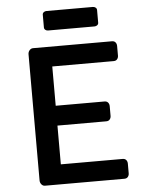

<svg xmlns="http://www.w3.org/2000/svg" viewBox="-61 -992 788 1041"><g transform="rotate(-5 332.5 -471.5)"><path d="M114.3 -717.3Q114.3 -730 122.3 -739.3Q130.4 -748.5 141.6 -748.5H570.8Q583.5 -748.5 590.1 -740.5Q596.7 -732.4 596.7 -720.7V-668Q596.7 -656.7 590.1 -648.7Q583.5 -640.6 570.8 -640.6H236.8V-426.8H502.4Q515.1 -426.8 521.7 -418.7Q528.3 -410.6 528.3 -398.9V-346.2Q528.3 -335 521.7 -326.9Q515.1 -318.8 502.4 -318.8H236.8V-107.9H573.2Q585.9 -107.9 592.5 -99.9Q599.1 -91.8 599.1 -80.1V-27.3Q599.1 -16.1 592.5 -8.1Q585.9 0 573.2 0H141.1Q129.9 0 122.1 -9.3Q114.3 -18.6 114.3 -31.2ZM210 -855.5V-924.8Q210 -932.6 216.3 -937.7Q222.7 -942.9 231 -942.9H483.9Q492.7 -942.9 499 -937.7Q505.4 -932.6 505.4 -924.3V-855Q505.4 -847.2 499 -842Q492.7 -836.9 483.9 -836.9H231Q222.7 -836.9 216.3 -842Q210 -847.2 210 -855.5Z"/></g></svg>

Font: Capriola
Style: Regular
Weight: 400
Designer: Viktoriya Grabowska
Foundry: Viktoriya Grabowska
Version: Version 1.007